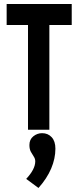

<svg xmlns="http://www.w3.org/2000/svg" viewBox="-20 -644 390 953"><path d="M119 0V-520H13V-624H336V-520H225V0ZM171 289 110 244Q155 196 155 157Q155 144 147.5 133Q140 122 133 109Q126 96 126 76Q126 48 145.5 32.5Q165 17 189 17Q218 17 236.5 37Q255 57 255 94Q255 143 234 192.5Q213 242 171 289Z"/></svg>

Font: Inconsolata ExtraCondensed Black
Style: Regular
Weight: 900
Width: 2
Monospace: yes
Designer: Raph Levien, Cyreal, Brenton Simpson
Foundry: Raph Levien, Cyreal, Google
Version: Version 3.001; ttfautohint (v1.8.2.53-6de2)